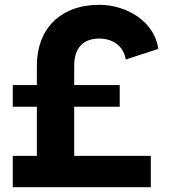

<svg xmlns="http://www.w3.org/2000/svg" viewBox="-20 -777 710 797"><path d="M606 0V-130H288V-334H477V-424H288V-505C288 -577 325 -617 392 -617C447 -617 493 -587 502 -530L637 -574C623 -683 511 -757 392 -757C230 -757 133 -656 133 -505V-424H33V-334H133V-130H33V0Z"/></svg>

Font: Plus Jakarta Sans ExtraBold
Style: Regular
Weight: 800
Designer: Gumpita Rahayu
Foundry: Tokotype
Version: Version 2.071;gftools[0.9.30]